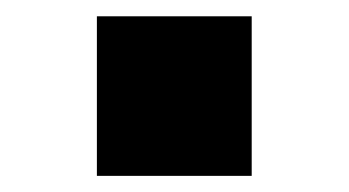

<svg xmlns="http://www.w3.org/2000/svg" viewBox="-20 -341 432 238"><path d="M100.1 -123V-320.8H292V-123Z"/></svg>

Font: Montserrat-Arabic
Style: Bold
Weight: 700
Designer: Mohamed Gaber
Foundry: Kief Type Foundry
Version: Version 5.008;PS 005.008;hotconv 1.0.88;makeotf.lib2.5.64775